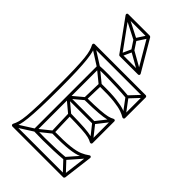

<svg xmlns="http://www.w3.org/2000/svg" viewBox="-249 -896 983 983"><g transform="rotate(45 242.0 -405.0)"><path d="M331 -292V-308H146V-292ZM357 -506 359 -522Q327 -525 287 -526.5Q247 -528 209.5 -528.5Q172 -529 146 -527Q142 -527 140 -524.5Q138 -522 138 -519V-300Q138 -300 138 -300Q138 -300 138 -300V-61Q138 -58 140 -55.5Q142 -53 146 -53Q172 -52 209 -52Q246 -52 285 -53.5Q324 -55 357 -58L355 -74Q323 -71 284.5 -69.5Q246 -68 209 -68Q172 -68 146 -69Q143 -69 148.5 -63.5Q154 -58 154 -61V-300Q154 -300 154 -300Q154 -300 154 -300V-519Q154 -522 148.5 -516.5Q143 -511 146 -511Q172 -513 209.5 -512.5Q247 -512 286.5 -510.5Q326 -509 357 -506ZM426 -575 414 -585 352 -519Q351 -518 350.5 -514.5Q350 -511 352 -509L414 -426L426 -436L364 -519Q363 -521 362.5 -514Q362 -507 364 -509ZM444 -155 432 -165 350 -71Q348 -69 348 -66Q348 -63 350 -61L412 5L424 -5L362 -71Q360 -73 360 -66Q360 -59 362 -61ZM399 -374 387 -384 325 -305Q323 -303 323 -300Q323 -297 325 -295L387 -217L399 -227L337 -305Q336 -307 336 -300Q336 -293 337 -295ZM54 -587 46 -573 142 -512Q142 -512 141.5 -512.5Q141 -513 141 -513L212 -455L222 -467L151 -525Q151 -525 151 -525.5Q151 -526 150 -526ZM46 -7 54 7 150 -54Q151 -54 151 -54.5Q151 -55 151 -55L223 -113L213 -125L141 -67Q141 -67 141.5 -67.5Q142 -68 142 -68ZM219 -351 209 -363 141 -306Q138 -304 138 -300Q138 -296 141 -294L209 -237L219 -249L151 -306Q148 -308 148 -300Q148 -292 151 -294ZM50 8H418Q421 8 423 6Q425 4 426 1L446 -159Q447 -164 442.5 -167Q438 -170 433 -166Q417 -154 395 -144.5Q373 -135 332 -130.5Q291 -126 218 -127L226 -119Q225 -143 224 -173Q223 -203 222 -243L214 -235Q277 -234 310.5 -232Q344 -230 360.5 -226Q377 -222 389 -215Q394 -213 397.5 -215.5Q401 -218 401 -222V-379Q401 -384 397.5 -386Q394 -388 389 -386Q377 -379 360 -375Q343 -371 310 -368.5Q277 -366 214 -365L222 -357Q223 -389 223.5 -415Q224 -441 225 -461L217 -453Q288 -454 326 -449.5Q364 -445 383.5 -438Q403 -431 416 -423Q421 -421 424.5 -423.5Q428 -426 428 -430V-580Q428 -583 425.5 -585.5Q423 -588 420 -588H50Q46 -588 43.5 -584.5Q41 -581 43 -576Q50 -563 55 -546Q60 -529 63 -500Q66 -471 67.5 -422.5Q69 -374 69 -299Q69 -218 67.5 -166.5Q66 -115 63 -83.5Q60 -52 55 -34.5Q50 -17 43 -4Q41 0 43.5 4Q46 8 50 8ZM50 -8 57 4Q64 -10 69 -28Q74 -46 77.5 -78Q81 -110 83 -163Q85 -216 85 -299Q85 -376 83 -425.5Q81 -475 77.5 -505Q74 -535 69 -553Q64 -571 57 -584L50 -572H420L412 -580V-430L424 -437Q410 -445 389.5 -452.5Q369 -460 329.5 -465Q290 -470 217 -469Q214 -469 211.5 -467Q209 -465 209 -461Q208 -441 207.5 -415Q207 -389 206 -357Q206 -354 208.5 -351.5Q211 -349 214 -349Q280 -350 314.5 -353Q349 -356 366.5 -360.5Q384 -365 397 -372L385 -379V-222L397 -229Q384 -236 366.5 -240.5Q349 -245 314.5 -247.5Q280 -250 214 -251Q211 -251 208.5 -248.5Q206 -246 206 -243Q207 -203 208 -173Q209 -143 210 -119Q210 -115 212.5 -113Q215 -111 218 -111Q294 -110 337 -115Q380 -120 403 -130.5Q426 -141 443 -154L430 -161L410 -1L418 -8ZM204 -699 218 -707 187 -754 173 -746ZM67 -817 59 -803 176 -743Q179 -742 182 -742.5Q185 -743 187 -746L226 -806L212 -814L173 -754Q172 -752 179 -754Q186 -756 184 -757ZM313 -636 321 -650 215 -710Q212 -712 209 -711Q206 -710 204 -706L177 -646L191 -640L218 -700Q220 -703 212 -700.5Q204 -698 207 -696ZM317 -651H184L190 -648L69 -815L63 -802H219L212 -806L310 -639ZM317 -635Q322 -635 324 -639Q326 -643 324 -647L226 -814Q222 -818 219 -818H63Q58 -818 56 -814Q54 -810 57 -805L178 -638Q179 -637 180.5 -636Q182 -635 184 -635Z"/></g></svg>

Font: Tilt Prism
Style: Regular
Weight: 400
Version: Version 1.000